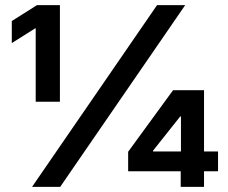

<svg xmlns="http://www.w3.org/2000/svg" viewBox="-20 -727 889 747"><path d="M591 -707H700.5L214.2 0H104.7ZM118.9 -616.5H116.5L25.9 -559.4V-645.2L123.9 -707H213.1V-331.1H118.9ZM478.6 -136.6 653.3 -376H718.4V-273.8H681L575.3 -140.6V-137.6H828.3V-60.7H478.6ZM683.1 -83.2 684 -117.5V-376H773.8V0H683.1Z"/></svg>

Font: Pretendard GOV Variable
Style: Regular
Weight: 400
Designer: Base glyphs from Inter by Rasmus Andersson; Hangul glyphs from Noto Sans CJK(Source Han Sans) by Jang Soo-young and Kang
Foundry: Kil Hyung-jin
Version: Version 1.307;Glyphs 3.2 (3192)